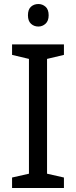

<svg xmlns="http://www.w3.org/2000/svg" viewBox="-20 -935 379 955"><path d="M298 0H40V-52L124 -71V-642L40 -662V-714H298V-662L214 -642V-71L298 -52ZM171 -915Q191 -915 206.5 -901.5Q222 -888 222 -859Q222 -831 206.5 -817Q191 -803 171 -803Q149 -803 134 -817Q119 -831 119 -859Q119 -888 134 -901.5Q149 -915 171 -915Z"/></svg>

Font: Noto Sans Old South Arabian
Style: Regular
Weight: 400
Designer: Monotype Design Team
Foundry: Monotype Imaging Inc.
Version: Version 2.001; ttfautohint (v1.8.4.7-5d5b)